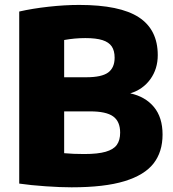

<svg xmlns="http://www.w3.org/2000/svg" viewBox="-20 -770 720 799"><path d="M656.5 -210Q656.5 -138 619 -89.8Q581.5 -41.5 498 -16Q414.5 9.5 278 9.5Q231 9.5 169.8 5.2Q108.5 1 60 -6V-722Q114.5 -734.5 182 -742Q249.5 -749.5 309.5 -749.5Q479 -749.5 557.8 -698Q636.5 -646.5 636.5 -540.5Q636.5 -483 605.5 -440.2Q574.5 -397.5 522 -381.5Q584.5 -368 620.5 -324.8Q656.5 -281.5 656.5 -210ZM247 -603.5V-448.5H339Q403 -448.5 430 -468.2Q457 -488 457 -530Q457 -559 445 -576.8Q433 -594.5 406.5 -603Q380 -611.5 335 -611.5Q291 -611.5 247 -603.5ZM480 -218Q480 -264.5 451 -285.5Q422 -306.5 355 -306.5H247V-132.5Q284.5 -129 330.5 -129Q387 -129 419.8 -138.5Q452.5 -148 466.2 -167.2Q480 -186.5 480 -218Z"/></svg>

Font: Encode Sans ExtraBold
Style: Regular
Weight: 800
Designer: Multiple Designers
Foundry: Impallari Type
Version: Version 2.000